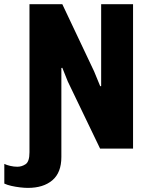

<svg xmlns="http://www.w3.org/2000/svg" viewBox="-86 -706 706 912"><path d="M46.5 186.5Q30 186.5 9 184Q-12 181.5 -32 177Q-52 172.5 -65.5 166V72.5Q-54.5 78 -37.2 82Q-20 86 -3.5 86Q17.5 86 35.8 73.8Q54 61.5 54 17.5V-686H210L361 -367L390 -296.5L394.5 -297V-686H546V0H389.5L236 -319L210 -384L205.5 -383V39.5Q205.5 114 162.8 150.2Q120 186.5 46.5 186.5Z"/></svg>

Font: Chivo Mono Medium
Style: Regular
Weight: 500
Monospace: yes
Designer: Hector Gatti
Foundry: Omnibus-Type
Version: Version 1.008